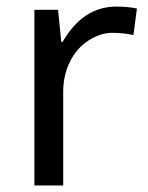

<svg xmlns="http://www.w3.org/2000/svg" viewBox="-20 -566 453 586"><path d="M335 -545.9Q370.6 -545.9 397.9 -540L387.2 -459Q357.4 -465.8 322 -465.8Q286.6 -465.8 250.2 -442.4Q213.9 -418.9 193.4 -377.7Q172.9 -336.4 172.9 -286.1V0H85V-536.1H157.2L167 -438H170.9Q233.4 -545.9 335 -545.9Z"/></svg>

Font: NotoSans
Style: Regular
Weight: 400
Designer: Monotype Design team
Foundry: Monotype Imaging Inc.
Version: Version 1.04